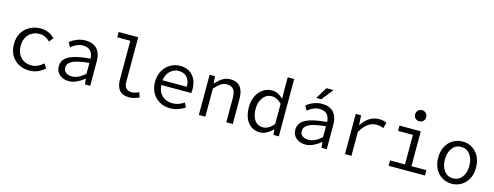

<svg xmlns="http://www.w3.org/2000/svg" viewBox="-23 -1552 6046 2352"><g transform="rotate(15 3000.0 -375.5)"><path d="M80 -254Q80 -337 116.5 -397.5Q153 -458 214.5 -490Q276 -522 351 -522Q455 -522 528 -447L487 -394Q424 -454 354 -454Q299 -454 256 -429Q213 -404 189 -358.5Q165 -313 165 -254Q165 -165 216.5 -110Q268 -55 352 -55Q429 -55 503 -120L539 -67Q499 -29 449 -8Q399 13 346 13Q270 13 209.5 -19Q149 -51 114.5 -111Q80 -171 80 -254Z M681 -131Q681 -189 717 -227.5Q753 -266 829.5 -289Q906 -312 1033 -323Q1031 -381 1000.5 -417.5Q970 -454 904 -454Q826 -454 754 -392L722 -449Q757 -479 808.5 -500.5Q860 -522 918 -522Q1015 -522 1065 -466.5Q1115 -411 1115 -314V0H1048L1041 -70H1038Q993 -33 943.5 -10Q894 13 846 13Q775 13 728 -26Q681 -65 681 -131ZM1033 -131V-268Q883 -255 822 -223Q761 -191 761 -137Q761 -95 791.5 -74Q822 -53 868 -53Q947 -53 1033 -131Z M1447 -169V-660H1281V-727H1529V-163Q1529 -108 1554 -81.5Q1579 -55 1624 -55Q1663 -55 1716 -80L1737 -18Q1694 -1 1667.5 6Q1641 13 1606 13Q1528 13 1487.5 -33Q1447 -79 1447 -169Z M1869 -254Q1869 -334 1903.5 -395Q1938 -456 1995 -489Q2052 -522 2116 -522Q2219 -522 2278 -457Q2337 -392 2337 -283Q2337 -255 2334 -235H1954Q1957 -153 2008.5 -103.5Q2060 -54 2140 -54Q2181 -54 2216.5 -66Q2252 -78 2288 -102L2317 -47Q2227 13 2130 13Q2057 13 1997.5 -19.5Q1938 -52 1903.5 -112.5Q1869 -173 1869 -254ZM2261 -295Q2261 -372 2223 -414.5Q2185 -457 2117 -457Q2056 -457 2009 -413Q1962 -369 1953 -295Z M2493 -510H2561L2568 -421H2572Q2615 -469 2658.5 -495.5Q2702 -522 2755 -522Q2923 -522 2923 -317V0H2841V-306Q2841 -381 2814.5 -416Q2788 -451 2729 -451Q2688 -451 2654.5 -429Q2621 -407 2575 -356V0H2493Z M3060 -254Q3060 -334 3090.5 -395Q3121 -456 3172 -489Q3223 -522 3281 -522Q3323 -522 3357.5 -505.5Q3392 -489 3428 -455L3425 -551V-727H3507V0H3439L3432 -68H3429Q3396 -33 3354.5 -10Q3313 13 3271 13Q3174 13 3117 -57.5Q3060 -128 3060 -254ZM3425 -135V-392Q3364 -453 3297 -453Q3255 -453 3220.5 -428Q3186 -403 3165.5 -357.5Q3145 -312 3145 -255Q3145 -162 3183 -109Q3221 -56 3288 -56Q3360 -56 3425 -135Z M3681 -131Q3681 -189 3717 -227.5Q3753 -266 3829.5 -289Q3906 -312 4033 -323Q4031 -381 4000.5 -417.5Q3970 -454 3904 -454Q3826 -454 3754 -392L3722 -449Q3757 -479 3808.5 -500.5Q3860 -522 3918 -522Q4015 -522 4065 -466.5Q4115 -411 4115 -314V0H4048L4041 -70H4038Q3993 -33 3943.5 -10Q3894 13 3846 13Q3775 13 3728 -26Q3681 -65 3681 -131ZM4033 -131V-268Q3883 -255 3822 -223Q3761 -191 3761 -137Q3761 -95 3791.5 -74Q3822 -53 3868 -53Q3947 -53 4033 -131ZM3918 -721H4008L3891 -573H3828Z M4346 -510H4414L4421 -388H4424Q4463 -451 4519 -486.5Q4575 -522 4641 -522Q4698 -522 4737 -501L4718 -430Q4691 -440 4673 -444Q4655 -448 4628 -448Q4508 -448 4428 -301V0H4346Z M4900 -68H5089V-443H4900V-510H5171V-68H5360V0H4900ZM5050 -693Q5050 -724 5070 -744Q5090 -764 5120 -764Q5150 -764 5170 -744Q5190 -724 5190 -693Q5190 -663 5170 -643.5Q5150 -624 5120 -624Q5090 -624 5070 -643.5Q5050 -663 5050 -693Z M5460 -254Q5460 -337 5492.5 -397.5Q5525 -458 5580 -490Q5635 -522 5700 -522Q5765 -522 5820 -490Q5875 -458 5907.5 -397.5Q5940 -337 5940 -254Q5940 -172 5907.5 -111.5Q5875 -51 5820 -19Q5765 13 5700 13Q5635 13 5580 -19Q5525 -51 5492.5 -111.5Q5460 -172 5460 -254ZM5855 -254Q5855 -343 5812.5 -398.5Q5770 -454 5700 -454Q5630 -454 5587.5 -398.5Q5545 -343 5545 -254Q5545 -165 5587.5 -110Q5630 -55 5700 -55Q5770 -55 5812.5 -110Q5855 -165 5855 -254Z"/></g></svg>

Font: Office Code Pro
Style: Regular
Weight: 400
Designer: Nathan Rutzky & Paul D. Hunt
Foundry: Adobe Systems Incorporated
Version: Version 1.004